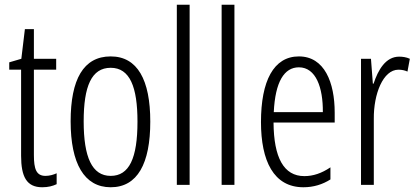

<svg xmlns="http://www.w3.org/2000/svg" viewBox="-20 -780 1758 810"><path d="M172 -38C133 -38 123 -67 123 -126V-486H217V-532H123V-657H85L70 -532L19 -517V-486H69V-123C69 -35 92 10 158 10C183 10 202 5 219 -3V-49C206 -43 189 -38 172 -38Z M614 -267C614 -443 560 -542 447 -542C332 -542 278 -445 278 -268C278 -91 335 10 447 10C560 10 614 -90 614 -267ZM333 -268C333 -416 366 -494 447 -494C528 -494 560 -413 560 -267C560 -112 525 -38 447 -38C368 -38 333 -117 333 -268Z M780 0V-760H726V0Z M969 0V-760H915V0Z M1241 -542C1134 -542 1081 -438 1081 -265C1081 -102 1134 10 1260 10C1303 10 1341 -2 1374 -23V-74C1337 -49 1301 -37 1264 -37C1177 -37 1135 -115 1134 -263H1392V-305C1392 -432 1349 -542 1241 -542ZM1241 -496C1313 -496 1343 -410 1342 -307H1135C1141 -435 1179 -496 1241 -496Z M1664 -541C1607 -541 1575 -485 1556 -427H1553L1545 -532H1503V0H1557V-279C1556 -383 1596 -486 1661 -486C1675 -486 1689 -483 1699 -478L1709 -532C1694 -539 1678 -541 1664 -541Z"/></svg>

Font: Noto Sans Myanmar UI ExtraCondensed Light
Style: Regular
Weight: 300
Width: 2
Designer: Monotype Design Team
Foundry: Monotype Imaging Inc.
Version: Version 2.103